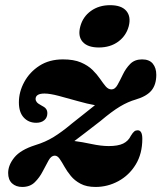

<svg xmlns="http://www.w3.org/2000/svg" viewBox="-20 -709 624 742"><path d="M530 -172.5Q530 -115 504.5 -73.2Q479 -31.5 437.5 -9Q396 13.5 349.5 13.5Q314.5 13.5 291.5 1.2Q268.5 -11 253.8 -29Q239 -47 229 -65Q219 -83 210.5 -95.2Q202 -107.5 191.5 -107.5Q178 -107.5 167.8 -89.2Q157.5 -71 145.2 -47Q133 -23 114.5 -4.8Q96 13.5 66 13.5Q41.5 13.5 26.5 -0.5Q11.5 -14.5 11.5 -40.5Q11.5 -71 35.5 -100.5Q59.5 -130 116 -148Q155.5 -160 187.2 -179.5Q219 -199 257 -231Q286.5 -254.5 309 -272.2Q331.5 -290 347 -302.5Q318.5 -307.5 280.8 -318.2Q243 -329 208 -338.2Q173 -347.5 152 -347.5Q117.5 -347.5 117.5 -326Q117.5 -320.5 122 -314.5Q126.5 -308.5 139 -302Q152.5 -295.5 157.8 -288.5Q163 -281.5 163 -271.5Q163 -254.5 151.2 -244.5Q139.5 -234.5 120 -234.5Q90.5 -234.5 71.8 -254.8Q53 -275 53 -313.5Q53 -354 73.8 -392.2Q94.5 -430.5 132.5 -455Q170.5 -479.5 223.5 -479.5Q265 -479.5 292.5 -467.8Q320 -456 337.5 -438.8Q355 -421.5 366.8 -404.2Q378.5 -387 388.5 -375.2Q398.5 -363.5 411 -363.5Q424.5 -363.5 434.2 -381Q444 -398.5 455 -421.5Q466 -444.5 483.2 -462Q500.5 -479.5 529 -479.5Q557 -479.5 570.5 -463Q584 -446.5 584 -420Q584 -382 565.5 -359.5Q547 -337 505 -324.5Q475 -316 444 -297.5Q413 -279 368.5 -241.5Q333 -214 308.5 -195.2Q284 -176.5 267.5 -164Q296 -160.5 333.5 -152.5Q371 -144.5 400 -144.5Q436 -144.5 456 -154.2Q476 -164 485.5 -184Q493.5 -197 499 -201.2Q504.5 -205.5 512 -205.5Q530 -205.5 530 -172.5ZM362 -525.5Q318.5 -525.5 299.2 -547.5Q280 -569.5 290.5 -607.5Q300.5 -644.5 331.5 -666.8Q362.5 -689 405.5 -689Q449.5 -689 468.2 -666.8Q487 -644.5 477.5 -607.5Q467.5 -570.5 436.8 -548Q406 -525.5 362 -525.5Z"/></svg>

Font: Fraunces 9pt
Style: Bold Italic
Weight: 700
Italic angle: -16°
Version: Version 1.000;[b76b70a41]